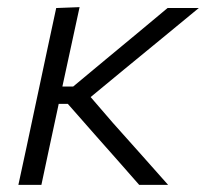

<svg xmlns="http://www.w3.org/2000/svg" viewBox="-20 -518 577 538"><path d="M31.5 0Q43 -54.5 54.5 -106.5Q65.5 -158 78.5 -219.5L89.5 -271Q103 -334.5 114.2 -387.2Q125.5 -440 137.5 -495.5L203 -498Q191 -443 179.5 -389.5Q168 -336 155 -276.5V-275.5H185L277.5 -352.5Q320.5 -388 363.8 -424Q407 -460 449.5 -495.5H537Q484.5 -452 432 -409L326 -322L234 -246L296.5 -173.5Q335.5 -130 374.2 -86.5Q413 -43 451 0H370Q339.5 -35 308.5 -70Q277.5 -104.5 246.5 -140L170 -227H144.5L141 -210.5Q128.5 -153 118 -103.5Q107.5 -54 96 0Z"/></svg>

Font: Heraclito Light
Style: Italic
Weight: 300
Italic angle: -12°
Designer: Kostas Bartsokas (font) & Cristiano Sobral (main changes)
Foundry: Kostas Bartsokas (font) & Cristiano Sobral (main changes)
Version: Version 1.00;July 8, 2020;FontCreator 13.0.0.2655 64-bit